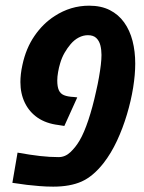

<svg xmlns="http://www.w3.org/2000/svg" viewBox="-20 -660 517 689"><path d="M170.9 9.8Q147 9.8 122.1 7.8Q97.2 5.9 76.7 3.4Q56.2 1 45.4 -1L24.4 -3.9L43 -112.3Q89.4 -104 124 -100.1Q158.7 -96.2 190.4 -96.2Q213.9 -96.2 232.7 -114Q251.5 -131.8 265.6 -155.8Q281.7 -183.1 297.1 -229.2Q312.5 -275.4 324.7 -331.5Q331.1 -358.9 335.2 -382.8Q339.4 -406.7 341.8 -427Q344.2 -447.3 344.2 -462.9Q344.2 -481.4 340.1 -497.6Q335.9 -513.7 325.4 -523.7Q314.9 -533.7 295.4 -533.7Q278.8 -533.7 262.7 -525.4Q246.6 -517.1 233.4 -501.5Q221.7 -487.8 211.7 -470.5Q201.7 -453.1 195.8 -432.6Q191.4 -418.5 188.5 -401.6Q185.5 -384.8 185.5 -371.1Q185.5 -348.6 191.2 -336.2Q196.8 -323.7 209.7 -318.4Q222.7 -313 244.6 -312L257.3 -310.5L210.9 -208L189.5 -211.4Q145.5 -216.8 115.2 -237.5Q85 -258.3 69.1 -291.3Q53.2 -324.2 53.2 -365.7Q53.2 -378.9 54.9 -394.3Q56.6 -409.7 60.5 -427.2Q73.2 -486.8 103.8 -531.2Q134.3 -575.7 176.3 -602.5Q233.4 -639.6 299.8 -639.6Q342.8 -639.6 374 -623.8Q405.3 -607.9 425.5 -579.6Q445.8 -551.3 455.6 -513.4Q465.3 -475.6 465.3 -431.6Q465.3 -392.6 457.8 -345.5Q450.2 -298.3 435.5 -249.3Q420.9 -200.2 399.9 -155Q378.9 -109.9 351.6 -74.7Q314 -26.9 272.7 -8.5Q231.4 9.8 170.9 9.8Z"/></svg>

Font: Open Sans Condensed
Style: Italic
Weight: 400
Width: 3
Italic angle: -12°
Designer: Monotype Design Team
Foundry: Monotype Imaging Inc.
Version: Version 3.000